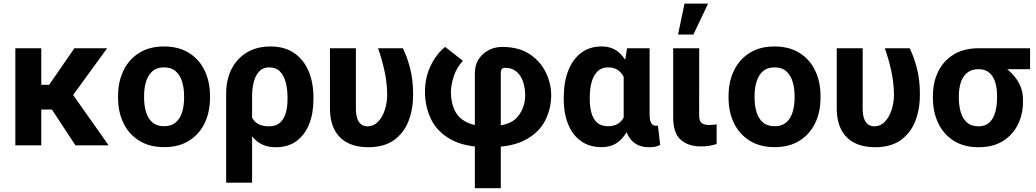

<svg xmlns="http://www.w3.org/2000/svg" viewBox="-20 -791 5637 1045"><path d="M204.6 -528.3V0H63.5V-528.3ZM563 -528.3 320.3 -194.8H178.7L161.6 -329.6H247.6L384.8 -528.3ZM390.6 0 245.1 -221.2 366.7 -290 571.3 0Z M622.6 -258.8V-269Q622.6 -345.7 651.9 -406.7Q681.2 -467.8 737.1 -502.9Q793 -538.1 872.6 -538.1Q952.6 -538.1 1008.8 -502.9Q1064.9 -467.8 1094 -406.7Q1123 -345.7 1123 -269V-258.8Q1123 -181.6 1094 -121.1Q1064.9 -60.5 1009.3 -25.4Q953.6 9.8 873.5 9.8Q793.5 9.8 737.3 -25.4Q681.2 -60.5 651.9 -121.1Q622.6 -181.6 622.6 -258.8ZM764.2 -269V-258.8Q764.2 -215.8 774.9 -180.7Q785.6 -145.5 809.6 -124.8Q833.5 -104 873.5 -104Q912.6 -104 936.5 -124.8Q960.4 -145.5 971.2 -180.7Q981.9 -215.8 981.9 -258.8V-269Q981.9 -311 971.2 -346.4Q960.4 -381.8 936.5 -403.1Q912.6 -424.3 872.6 -424.3Q833 -424.3 809.3 -403.1Q785.6 -381.8 774.9 -346.4Q764.2 -311 764.2 -269Z M1210.9 203.1V-282.2Q1210.9 -357.4 1240.2 -415Q1269.5 -472.7 1323.5 -505.4Q1377.4 -538.1 1452.1 -538.1Q1528.8 -538.1 1580.8 -502.4Q1632.8 -466.8 1659.4 -404.3Q1686 -341.8 1686 -260.7V-250.5Q1686 -174.3 1662.6 -115.5Q1639.2 -56.6 1593.5 -23.2Q1547.9 10.3 1481.4 10.3Q1418.5 10.3 1377.7 -23.2Q1336.9 -56.6 1314.2 -114.7Q1291.5 -172.9 1282.7 -245.6Q1285.2 -244.1 1307.9 -234.4Q1330.6 -224.6 1331.1 -224.6Q1335 -170.4 1360.8 -137Q1386.7 -103.5 1444.3 -103.5Q1481.4 -103.5 1503.4 -122.8Q1525.4 -142.1 1535.2 -175.3Q1544.9 -208.5 1544.9 -250.5V-260.7Q1544.9 -305.7 1535.2 -342.8Q1525.4 -379.9 1503.7 -402.1Q1481.9 -424.3 1444.8 -424.3Q1412.1 -424.3 1391.6 -403.1Q1371.1 -381.8 1361.6 -346.7Q1352.1 -311.5 1352.1 -269V203.1Z M1775.9 -528.3H1917V-202.6Q1917 -165 1925.3 -143.6Q1933.6 -122.1 1947.8 -112.8Q1961.9 -103.5 1979 -103.5Q2014.2 -103.5 2038.3 -129.2Q2062.5 -154.8 2075 -194.6Q2087.4 -234.4 2087.4 -276.4Q2086.4 -341.3 2072.8 -404.5Q2059.1 -467.8 2037.6 -528.3H2172.9Q2195.3 -483.4 2211.9 -420.2Q2228.5 -356.9 2228.5 -276.4Q2228.5 -196.3 2203.1 -131.3Q2177.7 -66.4 2123.8 -28.1Q2069.8 10.3 1983.9 10.3Q1920.9 10.3 1874.3 -12.5Q1827.6 -35.2 1801.8 -82.5Q1775.9 -129.9 1775.9 -203.6Z M2564.5 233.4V-392.6Q2564.5 -455.6 2607.9 -495.6Q2651.4 -535.6 2713.9 -535.6Q2803.7 -535.6 2862.8 -496.3Q2921.9 -457 2950.9 -396.5Q2980 -335.9 2980 -272.9Q2980 -200.7 2947.8 -136Q2915.5 -71.3 2841.1 -30.5Q2766.6 10.3 2638.7 10.3Q2509.3 10.3 2433.6 -32.2Q2357.9 -74.7 2325.4 -143.6Q2293 -212.4 2293 -291Q2293 -369.1 2324 -433.3Q2355 -497.6 2402.8 -535.6L2499.5 -460Q2467.3 -425.8 2451.2 -379.9Q2435.1 -334 2434.1 -291Q2434.1 -237.8 2452.4 -195.3Q2470.7 -152.8 2515.4 -128.2Q2560.1 -103.5 2638.7 -103.5Q2753.9 -103.5 2796.1 -154.1Q2838.4 -204.6 2838.4 -272.9Q2837.9 -316.4 2825.4 -350.1Q2813 -383.8 2789.1 -402.8Q2765.1 -421.9 2730.5 -421.9Q2713.9 -421.9 2709.7 -413.1Q2705.6 -404.3 2705.6 -396.5V233.4Z M3048.3 -250.5V-260.7Q3048.3 -341.8 3072 -404.3Q3095.7 -466.8 3141.8 -502.4Q3188 -538.1 3254.9 -538.1Q3314 -538.1 3352.1 -502.4Q3390.1 -466.8 3411.6 -405.3Q3433.1 -343.7 3441.9 -266.1V-249Q3433.1 -174.8 3411.6 -116.5Q3390.1 -58.1 3351.8 -24.2Q3313.5 9.8 3253.9 9.8Q3187.5 9.8 3141.6 -23.4Q3095.7 -56.6 3072 -115.5Q3048.3 -174.3 3048.3 -250.5ZM3189.9 -260.7V-250.5Q3189.9 -208.5 3199.5 -175.3Q3209 -142.1 3230.7 -123Q3252.4 -104 3289.6 -104Q3326.2 -104 3348.6 -121.1Q3371.1 -138.2 3383.1 -168.7Q3395 -199.2 3399.9 -238.8V-273.4Q3396 -317.9 3384 -351.8Q3372.1 -385.7 3349.4 -405Q3326.7 -424.3 3290.5 -424.3Q3253.9 -424.3 3231.7 -402.1Q3209.5 -379.9 3199.7 -342.8Q3189.9 -305.7 3189.9 -260.7ZM3393.1 -528.3H3515.6V-171.4Q3515.6 -133.8 3524.9 -120.1Q3534.2 -106.4 3550.8 -106.4Q3554.2 -106.4 3556.6 -106.9Q3559.1 -107.4 3561 -107.9L3573.2 -2Q3557.1 5.9 3542.7 8.1Q3528.3 10.3 3511.7 10.3Q3473.1 10.3 3444.6 -5.6Q3416 -21.5 3398.2 -54.2Q3380.4 -86.9 3374.5 -138.7V-415Z M3644 -528.3H3785.6L3785.2 -165.5Q3785.2 -132.3 3798.8 -121.6Q3812.5 -110.8 3839.4 -110.8Q3852.1 -110.8 3862.5 -111.8Q3873 -112.8 3880.4 -114.3V-7.3Q3862.8 -1.5 3842 2.2Q3821.3 5.9 3795.4 5.9Q3726.1 5.9 3685.1 -30.3Q3644 -66.4 3644 -150.4ZM3670.4 -603 3705.6 -771.5H3834L3753.9 -603Z M3945.3 -258.8V-269Q3945.3 -345.7 3974.6 -406.7Q4003.9 -467.8 4059.8 -502.9Q4115.7 -538.1 4195.3 -538.1Q4275.4 -538.1 4331.5 -502.9Q4387.7 -467.8 4416.7 -406.7Q4445.8 -345.7 4445.8 -269V-258.8Q4445.8 -181.6 4416.7 -121.1Q4387.7 -60.5 4332 -25.4Q4276.4 9.8 4196.3 9.8Q4116.2 9.8 4060.1 -25.4Q4003.9 -60.5 3974.6 -121.1Q3945.3 -181.6 3945.3 -258.8ZM4086.9 -269V-258.8Q4086.9 -215.8 4097.7 -180.7Q4108.4 -145.5 4132.3 -124.8Q4156.3 -104 4196.3 -104Q4235.4 -104 4259.3 -124.8Q4283.2 -145.5 4293.9 -180.7Q4304.7 -215.8 4304.7 -258.8V-269Q4304.7 -311 4293.9 -346.4Q4283.2 -381.8 4259.3 -403.1Q4235.4 -424.3 4195.3 -424.3Q4155.8 -424.3 4132.1 -403.1Q4108.4 -381.8 4097.7 -346.4Q4086.9 -311 4086.9 -269Z M4534.2 -528.3H4675.3V-202.6Q4675.3 -165 4683.6 -143.6Q4691.9 -122.1 4706.1 -112.8Q4720.2 -103.5 4737.3 -103.5Q4772.5 -103.5 4796.6 -129.2Q4820.8 -154.8 4833.3 -194.6Q4845.7 -234.4 4845.7 -276.4Q4844.7 -341.3 4831.1 -404.5Q4817.4 -467.8 4795.9 -528.3H4931.2Q4953.6 -483.4 4970.2 -420.2Q4986.8 -356.9 4986.8 -276.4Q4986.8 -196.3 4961.4 -131.3Q4936 -66.4 4882.1 -28.1Q4828.1 10.3 4742.2 10.3Q4679.2 10.3 4632.6 -12.5Q4585.9 -35.2 4560.1 -82.5Q4534.2 -129.9 4534.2 -203.6Z M5057.6 -258.8V-269Q5057.6 -343.3 5086.4 -401.9Q5115.2 -460.4 5170.7 -494.4Q5226.1 -528.3 5305.7 -528.3Q5321.8 -520.5 5339.4 -492.2Q5356.9 -463.9 5399.9 -451.2Q5458 -428.2 5502.9 -373.3Q5547.9 -318.4 5547.9 -249V-238.8Q5547.9 -168.9 5519.8 -112.5Q5491.7 -56.2 5438 -22.9Q5384.3 10.3 5306.6 10.3Q5226.6 10.3 5170.9 -24.9Q5115.2 -60.1 5086.4 -120.8Q5057.6 -181.6 5057.6 -258.8ZM5198.7 -269V-258.8Q5198.7 -215.8 5209 -180.7Q5219.2 -145.5 5242.9 -124.5Q5266.6 -103.5 5306.6 -103.5Q5343.3 -103.5 5365.2 -124.5Q5387.2 -145.5 5397 -180.7Q5406.7 -215.8 5406.7 -258.8V-269Q5406.7 -308.6 5397.2 -341.6Q5387.7 -374.5 5365.5 -394.5Q5343.3 -414.5 5306.2 -414.5Q5267.1 -414.5 5243.4 -394.5Q5219.7 -374.5 5209.2 -341.6Q5198.7 -308.6 5198.7 -269ZM5586.4 -528.3V-414.5H5306.2V-528.3Z"/></svg>

Font: RobotoDEMO
Style: Regular
Weight: 400
Designer: Christian Robertson
Foundry: Google
Version: Version 2.136